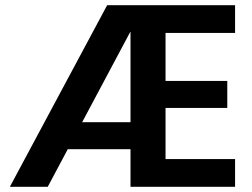

<svg xmlns="http://www.w3.org/2000/svg" viewBox="-20 -720 973 740"><path d="M18 0 393 -700H886V-593H618V-408H856V-304H618V-107H886V0H483V-597H482L164 0ZM157 -145 209 -249H545L554 -145Z"/></svg>

Font: DM Sans 28pt
Style: Bold
Weight: 700
Version: Version 4.004;gftools[0.9.30]